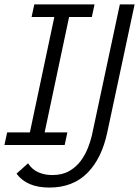

<svg xmlns="http://www.w3.org/2000/svg" viewBox="-68 -657 634 870"><path d="M59.1 83Q77.1 110.8 105.5 123.5Q133.8 136.2 168.9 136.2Q213.9 136.2 245.4 118.2Q276.9 100.1 297.9 72Q318.8 43.9 332 9Q345.2 -25.9 352.1 -61L475.1 -637.2H542L418.9 -61Q394 60.1 328.1 126.5Q262.2 192.9 155.8 192.9Q53.2 192.9 6.8 129.9ZM225.1 0H-47.9L-35.6 -57.1H67.4L178.2 -580.1H75.2L87.4 -637.2H360.4L348.1 -580.1H245.1L134.3 -57.1H237.3Z"/></svg>

Font: Anonymous Pro
Style: Italic
Weight: 400
Italic angle: -12°
Monospace: yes
Designer: Mark Simonson
Version: Version 1.003